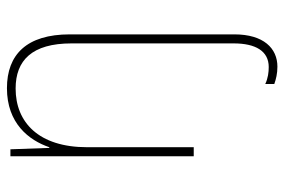

<svg xmlns="http://www.w3.org/2000/svg" viewBox="-153 -425 819 553"><g transform="rotate(-90 256.5 -148.5)"><path d="M341 241C394 241 434 201 434 117V-357C434 -481 376 -538 279 -538C178 -538 129 -475 109 -416H107L103 -528H83V0H109V-307C109 -447 181 -513 278 -513C359 -513 408 -466 408 -352V115C408 178 386 216 340 216C325 216 308 214 291 206V232C305 237 321 241 341 241Z"/></g></svg>

Font: Noto Sans Ethiopic SemiCondensed Thin
Style: Regular
Weight: 100
Width: 4
Designer: Monotype Design Team
Foundry: Monotype Imaging Inc.
Version: Version 2.102